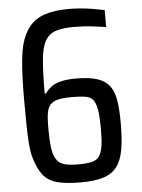

<svg xmlns="http://www.w3.org/2000/svg" viewBox="-60 -864 735 994"><g transform="rotate(-5 308.0 -367.0)"><path d="M318 83Q242 83 195 70Q148 57 121.5 21.5Q95 -14 78 -78Q72 -102 69 -141Q66 -180 65 -235.5Q64 -291 64 -363Q64 -429 66 -484Q68 -539 72.5 -580Q77 -621 84 -650Q100 -710 130 -746.5Q160 -783 210 -800Q260 -817 335 -817Q362 -817 394 -814.5Q426 -812 458.5 -806.5Q491 -801 520 -795V-707Q489 -711 460 -715Q431 -719 404.5 -720.5Q378 -722 354 -722Q296 -722 260 -710.5Q224 -699 204.5 -665.5Q185 -632 179 -566.5Q173 -501 173 -391H179Q192 -409 210 -423.5Q228 -438 260 -446.5Q292 -455 341 -455Q408 -455 449.5 -442Q491 -429 513.5 -400.5Q536 -372 544 -324.5Q552 -277 552 -206Q552 -123 542.5 -68Q533 -13 508 20.5Q483 54 437.5 68.5Q392 83 318 83ZM311 -11Q356 -11 383 -17Q410 -23 423 -41Q436 -59 441.5 -92.5Q447 -126 447 -181Q447 -246 441 -282.5Q435 -319 421 -336Q407 -353 380 -357Q353 -361 311 -361Q267 -361 240.5 -355Q214 -349 199.5 -333Q185 -317 180.5 -288.5Q176 -260 176 -215Q176 -151 181 -111Q186 -71 201 -48.5Q216 -26 243 -18.5Q270 -11 311 -11Z"/></g></svg>

Font: Farlight84_Sys_V01
Style: Regular
Weight: 400
Designer: Ryoko NISHIZUKA  (kana, bopomofo & ideographs); Paul D. Hunt (Latin, Greek & Cyrillic); Sandoll Communications , Soo-you
Foundry: Adobe
Version: Version 2.004;October 29, 2024;FontCreator 14.0.0.2814 64-bi